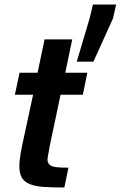

<svg xmlns="http://www.w3.org/2000/svg" viewBox="-20 -833 536 853"><path d="M266 0Q213 0 175.5 -2.5Q138 -5 113.5 -14.5Q89 -24 77.5 -43Q66 -62 66 -95Q66 -107 67.5 -120.5Q69 -134 71.5 -150Q74 -166 78 -185L127 -412H46L67 -510H147L178 -658H301L270 -510H368L348 -412H249L200 -180Q199 -173 197 -162Q195 -151 193 -140.5Q191 -130 191 -125Q191 -110 200 -101.5Q209 -93 229 -90.5Q249 -88 284 -88ZM321 -559 378 -751 393 -813H496L482 -751L395 -559Z"/></svg>

Font: Saira SemiCondensed SemiBold
Style: Italic
Weight: 600
Width: 4
Italic angle: -12°
Designer: Hector Gatti with collaboration of the Omnibus-Type team
Foundry: Omnibus-Type
Version: Version 1.101